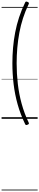

<svg xmlns="http://www.w3.org/2000/svg" viewBox="-20 -1506 497 2434"><path d="M342 -1450Q301 -1366 272 -1276Q243 -1186 225.5 -1092Q208 -998 199.5 -900.5Q191 -803 191 -703Q191 -571 206 -442Q221 -313 254.5 -191Q288 -69 342 44Q349 58 345.5 64Q342 70 329 75Q316 81 309.5 79Q303 77 298 66Q239 -56 203.5 -183Q168 -310 152.5 -440.5Q137 -571 137 -703Q137 -803 145.5 -901Q154 -999 172.5 -1095.5Q191 -1192 222 -1286.5Q253 -1381 298 -1473Q303 -1484 309.5 -1486Q316 -1488 329 -1482Q342 -1476 345.5 -1470.5Q349 -1465 342 -1450ZM0 898H457V908H0ZM0 -20H457V0H0ZM0 -505H457V-500H0ZM0 -1418H457V-1408H0Z"/></svg>

Font: Playwrite FR Trad Guides
Style: Regular
Weight: 400
Designer: Veronika Burian, José Scaglione
Foundry: TypeTogether
Version: Version 1.003